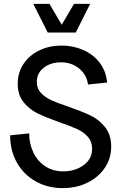

<svg xmlns="http://www.w3.org/2000/svg" viewBox="-20 -950 632 986"><path d="M32 -255 130 -265Q130 -211 151.5 -166.5Q173 -122 212.5 -96Q252 -70 305 -70Q365 -70 409 -101.5Q453 -133 453 -186Q453 -223 430.5 -248Q408 -273 374.5 -288Q341 -303 283 -323Q213 -348 171.5 -368.5Q130 -389 100.5 -426Q71 -463 71 -520Q71 -577 101 -622Q131 -667 182.5 -691.5Q234 -716 296 -716Q356 -716 408 -693Q460 -670 492.5 -627Q525 -584 530 -526L432 -516Q425 -567 386 -598.5Q347 -630 293 -630Q241 -630 205 -602.5Q169 -575 169 -529Q169 -495 190.5 -472.5Q212 -450 243.5 -435.5Q275 -421 332 -402Q403 -377 446.5 -356Q490 -335 520.5 -296Q551 -257 551 -197Q551 -137 518.5 -88.5Q486 -40 429.5 -12Q373 16 302 16Q224 16 162.5 -19Q101 -54 66.5 -115.5Q32 -177 32 -255ZM297 -823 360 -930H443L369 -783H225L151 -930H234Z"/></svg>

Font: MedMera Sans Display
Style: Regular
Weight: 500
Designer: Kasper Nordkvist
Foundry: UNCUT.wtf
Version: Version 1.300